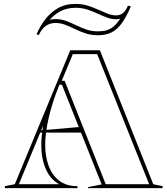

<svg xmlns="http://www.w3.org/2000/svg" viewBox="-20 -966 860 986"><path d="M5 0V-10L56 -20L341 -708H493L767 -20L815 -10V0H432V-5L502 -19L298 -531H285L281 -521Q247 -436 229.5 -358.5Q212 -281 212 -222Q212 -164 229.5 -115.5Q247 -67 283.5 -38.5Q320 -10 378 -10V0ZM172 -285V-295L402 -315V-285ZM523 -20H746L479 -688H354L297 -551H312ZM77 -20H284Q238 -45 215 -98.5Q192 -152 192 -222Q192 -244 194.5 -268.5Q197 -293 201 -320ZM483 -785Q449 -785 420 -794.5Q391 -804 365.5 -816.5Q340 -829 315.5 -838.5Q291 -848 265 -848Q236 -848 214.5 -832.5Q193 -817 179 -785L168 -791Q185 -830 211.5 -865.5Q238 -901 276.5 -923.5Q315 -946 368 -946Q402 -946 430.5 -937Q459 -928 484 -916.5Q509 -905 532 -896Q555 -887 577 -887Q597 -887 612 -899.5Q627 -912 637 -937L652 -933Q627 -875 602.5 -843Q578 -811 549.5 -798Q521 -785 483 -785ZM483 -805Q508 -805 527.5 -810.5Q547 -816 564 -830.5Q581 -845 597 -870Q593 -869 587.5 -868Q582 -867 577 -867Q553 -867 529 -876Q505 -885 480.5 -896.5Q456 -908 428 -917Q400 -926 368 -926Q325 -926 292 -909Q259 -892 235 -864Q243 -866 250.5 -867Q258 -868 265 -868Q293 -868 319 -858.5Q345 -849 370.5 -836.5Q396 -824 423.5 -814.5Q451 -805 483 -805Z"/></svg>

Font: Kalnia Glaze Thin
Style: Regular
Weight: 100
Version: Version 1.110